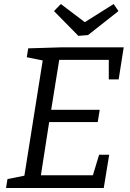

<svg xmlns="http://www.w3.org/2000/svg" viewBox="-20 -933 646 953"><path d="M594 -698 569 -539H520V-636H274L234 -388H475L465 -327H224L183 -63H441L472 -165H522L495 0H10L17 -44L101 -61L192 -633L113 -649L120 -693L283 -698ZM401 -823 544 -913 568 -878 417 -759 369 -755 248 -878 282 -913Z"/></svg>

Font: Bitter Pro
Style: Italic
Weight: 400
Italic angle: -9°
Designer: Sol Matas, and Bitter project Authors
Foundry: Sol Matas
Version: Version 1.010